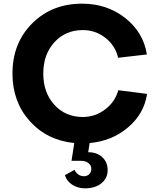

<svg xmlns="http://www.w3.org/2000/svg" viewBox="-20 -757 870 1047"><path d="M422 120H370L385 23Q236 8 142 -97Q48 -202 48 -356Q48 -522 155.5 -629.5Q263 -737 428 -737Q563 -737 662.5 -659Q762 -581 781 -460L624 -442Q609 -508 555 -550.5Q501 -593 432 -593Q337 -593 276.5 -526.5Q216 -460 216 -356Q216 -252 276.5 -185.5Q337 -119 432 -119Q499 -119 553.5 -160.5Q608 -202 625 -265L782 -245Q766 -137 678.5 -62.5Q591 12 469 23L461 73Q508 73 537.5 100Q567 127 567 171Q567 215 533 242.5Q499 270 444 270Q404 270 373.5 250Q343 230 334 198L387 169Q393 185 407 194.5Q421 204 437 204Q455 204 466.5 193Q478 182 478 164Q478 145 462.5 132.5Q447 120 422 120Z"/></svg>

Font: Metropolitano
Style: Bold
Weight: 700
Designer: Fonts by Alex Slobzheninov & Chris M. Simpson / Changes by Cristiano Sobral
Foundry: Fonts by Alex Slobzheninov & Chris M. Simpson / Changes by Cristiano Sobral
Version: Version 1.00;August 30, 2020;FontCreator 13.0.0.2681 64-bit